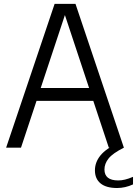

<svg xmlns="http://www.w3.org/2000/svg" viewBox="-20 -760 704 988"><path d="M11.5 0 261 -740H368.5L617.5 0H540L460 -241H168L88 0ZM189.5 -307H438.5L314 -682.5ZM582.5 207.5Q526.5 207.5 497.5 183.8Q468.5 160 468.5 116.5Q468.5 75 496.8 40Q525 5 593.5 -28L617.5 0Q559.5 29 538.5 55.8Q517.5 82.5 517.5 112Q517.5 168.5 588.5 168.5Q605 168.5 623 164.2Q641 160 664.5 150V189Q624 207.5 582.5 207.5Z"/></svg>

Font: Encode Sans Semi Condensed
Style: Regular
Weight: 400
Width: 4
Designer: Multiple Designers
Foundry: Impallari Type
Version: Version 3.000; ttfautohint (v1.8.3) -l 8 -r 50 -G 200 -x 14 